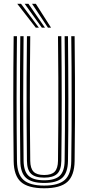

<svg xmlns="http://www.w3.org/2000/svg" viewBox="-20 -992 468 1019"><path d="M214.5 7.2Q128.8 7.2 91.1 -26.4Q53.5 -60 52.5 -137Q51.5 -217.8 51 -299.9Q50.5 -382 50.5 -465.1Q50.5 -548.2 51 -632Q51.5 -715.8 52.5 -800H70Q69.2 -720.8 68.6 -638.8Q68 -556.8 68 -473.2Q68 -389.8 68.5 -305.5Q69 -221.2 70 -137.2Q71 -67 104.9 -37Q138.8 -7 214.5 -7Q289.8 -7 323.6 -36.9Q357.5 -66.8 358.2 -137.2Q359.5 -219.2 359.9 -301.8Q360.2 -384.2 360.2 -467.2Q360.2 -550.2 359.8 -633.6Q359.2 -717 358.2 -800H376Q377.2 -689.2 377.8 -579Q378.2 -468.8 377.9 -358.5Q377.5 -248.2 376 -137Q374.8 -60 337.2 -26.4Q299.8 7.2 214.5 7.2ZM214.5 -21Q147.5 -21 118 -48.1Q88.5 -75.2 87.8 -137.5Q86.8 -220.5 86.2 -303.1Q85.8 -385.8 85.8 -468.4Q85.8 -551 86.4 -633.9Q87 -716.8 87.8 -800H105.2Q104.5 -720 103.9 -637.8Q103.2 -555.5 103.2 -472.1Q103.2 -388.8 103.8 -305Q104.2 -221.2 105.2 -137.8Q106.2 -82.5 131.6 -58.9Q157 -35.2 214.5 -35.2Q271.5 -35.2 296.9 -58.9Q322.2 -82.5 323 -137.8Q324.2 -219.5 324.6 -302.1Q325 -384.8 325 -467.6Q325 -550.5 324.5 -633.6Q324 -716.8 323 -800H340.8Q341.5 -716.5 342.1 -633.9Q342.8 -551.2 342.8 -468.8Q342.8 -386.2 342.4 -303.6Q342 -221 340.8 -137.5Q339.8 -75.2 310.4 -48.1Q281 -21 214.5 -21ZM214.5 -49.2Q166.5 -49.2 145 -69.8Q123.5 -90.2 123 -138Q121.5 -248.5 121.1 -358.5Q120.8 -468.5 121.2 -578.8Q121.8 -689 123 -800H140.5Q139.8 -720.5 139.1 -638.4Q138.5 -556.2 138.5 -472.8Q138.5 -389.2 139 -305.2Q139.5 -221.2 140.5 -138.2Q141 -98.8 157.9 -81Q174.8 -63.2 214.5 -63.2Q253.8 -63.2 270.5 -81Q287.2 -98.8 287.8 -138.2Q289.2 -248.2 289.6 -358.2Q290 -468.2 289.5 -578.8Q289 -689.2 287.8 -800H305.5Q306.2 -716.5 306.9 -633.8Q307.5 -551 307.5 -468.6Q307.5 -386.2 307.1 -303.8Q306.8 -221.2 305.5 -138Q304.8 -90 283.4 -69.6Q262 -49.2 214.5 -49.2ZM170 -845 71.5 -972H91.5L186.5 -845ZM202.2 -845 110.8 -972H130.8L218.8 -845ZM234.5 -845 150 -972H170L251 -845Z"/></svg>

Font: Big Shoulders Inline Text Thin Medium
Style: Regular
Weight: 500
Version: Version 2.002